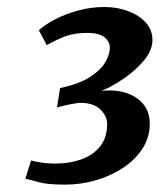

<svg xmlns="http://www.w3.org/2000/svg" viewBox="-20 -926 444 534"><path d="M161.5 -412.5Q110 -412.5 86 -419.8Q62 -427 50.5 -429L66.5 -479.5Q83 -475.5 100 -473.2Q117 -471 134 -471Q172 -471 204.8 -482.2Q237.5 -493.5 257.8 -518Q278 -542.5 278 -581.5Q278 -603 259 -621.8Q240 -640.5 200 -640Q189.5 -638.5 178.2 -636.5Q167 -634.5 156.8 -632Q146.5 -629.5 138.5 -627L147 -681Q199 -692 229.2 -711.2Q259.5 -730.5 272.5 -752.5Q285.5 -774.5 285.5 -793Q285.5 -810.5 270.5 -822.5Q255.5 -834.5 224 -834.5Q187.5 -834.5 163 -825.5Q138.5 -816.5 110 -800.5L88 -842Q107 -859 135.8 -873.5Q164.5 -888 199.2 -897.2Q234 -906.5 270.5 -906.5Q306 -906.5 336.2 -895.2Q366.5 -884 385.2 -863.5Q404 -843 404 -814.5Q404 -787 381.5 -759.2Q359 -731.5 326 -708.8Q293 -686 262 -673Q299 -677.5 329.5 -668Q360 -658.5 378.2 -636.8Q396.5 -615 396.5 -582Q396.5 -544 376.5 -513Q356.5 -482 322.8 -459.5Q289 -437 247.2 -424.8Q205.5 -412.5 161.5 -412.5Z"/></svg>

Font: Merriweather Light 18pt Black
Style: Italic
Weight: 900
Italic angle: -7.8°
Version: Version 2.101